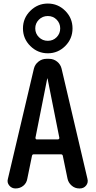

<svg xmlns="http://www.w3.org/2000/svg" viewBox="-20 -1062 540 1082"><path d="M246.1 -619.1 179.7 -285.2Q179.7 -282.2 181.6 -279.3Q183.6 -276.4 186.5 -276.4H306.6Q309.6 -276.4 312.5 -279.3Q315.4 -282.2 314.5 -285.2L248 -619.1Q248 -620.1 247.1 -620.1Q246.1 -620.1 246.1 -619.1ZM67.4 0Q45.9 0 32.2 -16.6Q18.6 -33.2 24.4 -53.7L170.9 -674.8Q176.8 -699.2 196.8 -714.8Q216.8 -730.5 241.2 -730.5H256.8Q282.2 -730.5 301.8 -714.8Q321.3 -699.2 327.1 -674.8L472.7 -54.7Q478.5 -33.2 465.3 -16.6Q452.1 0 429.7 0H426.8Q402.3 0 383.8 -16.1Q365.2 -32.2 360.4 -55.7L334 -183.6Q333 -191.4 324.2 -192.4H169.9Q162.1 -192.4 160.2 -183.6L133.8 -54.7Q129.9 -30.3 111.3 -15.1Q92.8 0 67.4 0ZM199.2 -852.5Q219.7 -832 249.5 -832Q279.3 -832 299.3 -852.5Q319.3 -873 319.3 -901.9Q319.3 -930.7 299.3 -951.2Q279.3 -971.7 249.5 -971.7Q219.7 -971.7 199.2 -951.2Q178.7 -930.7 178.7 -901.9Q178.7 -873 199.2 -852.5ZM150.9 -1001Q192.4 -1042 249.5 -1042Q306.6 -1042 347.7 -1001Q388.7 -960 388.7 -901.9Q388.7 -843.8 347.7 -802.7Q306.6 -761.7 249.5 -761.7Q192.4 -761.7 150.9 -802.7Q109.4 -843.8 109.4 -901.9Q109.4 -960 150.9 -1001Z"/></svg>

Font: Rounded Mgen+ 1mn medium
Style: Regular
Weight: 500
Designer: [Source Han Sans]
Ryoko NISHIZUKA  (kana & ideographs); Paul D. Hunt (Latin, Greek & Cyrillic); Wenlong ZHANG  (bopomofo
Version: Version 1.059.20150602